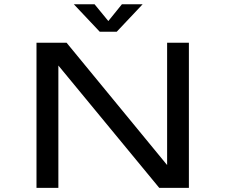

<svg xmlns="http://www.w3.org/2000/svg" viewBox="-20 -906 1090 926"><path d="M668 -885.5 543 -753H461L336 -885.5H436L502.5 -804.5L568 -885.5ZM786 -700H891V0H748L261.5 -590V0H156V-700H301L786 -110Z"/></svg>

Font: League Mono Extended
Style: Regular
Weight: 400
Width: 9
Designer: Tyler Finck
Foundry: The League of Moveable Type / Tyler Finck
Version: Version 2.210